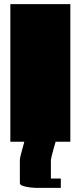

<svg xmlns="http://www.w3.org/2000/svg" viewBox="-20 -685 390 928"><path d="M30 -665H320V0H30ZM102 -17H253Q252 -11 247.5 4.5Q243 20 238 38Q233 56 229.5 70.5Q226 85 226 88V178H274V223H151Q144 223 126 221Q108 219 92 214Q76 209 76 200V87Q76 81 81.5 59.5Q87 38 93.5 15Q100 -8 102 -17Z"/></svg>

Font: Gajraj One
Style: Regular
Weight: 400
Designer: Saurabh Sharma
Foundry: Saurabh Sharma
Version: Version 1.000